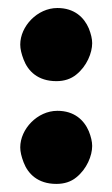

<svg xmlns="http://www.w3.org/2000/svg" viewBox="-20 -558 279 477"><path d="M30.3 -447.3C30.3 -436.5 33.2 -424.3 38.6 -410.2C49.3 -381.8 73.7 -356.4 120.1 -356.4C139.6 -356.4 156.2 -361.8 169.4 -372.6C195.8 -393.6 209 -426.8 209 -450.7C209 -461.4 206.1 -473.6 200.7 -487.3C189 -514.6 165 -538.1 122.6 -538.1C72.8 -538.1 30.3 -492.7 30.3 -447.3ZM30.3 -191.9C30.3 -181.2 33.2 -168.9 38.6 -154.8C49.3 -126.5 73.7 -101.1 120.1 -101.1C139.6 -101.1 156.2 -106.4 169.4 -117.2C195.8 -138.2 209 -171.4 209 -195.3C209 -206.1 206.1 -218.3 200.7 -231.9C189 -259.3 165 -282.7 122.6 -282.7C72.8 -282.7 30.3 -237.3 30.3 -191.9Z"/></svg>

Font: Mikhak ExtraBold
Style: Regular
Weight: 800
Designer: Amin Abedi
Version: Version 3.2